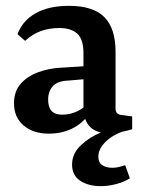

<svg xmlns="http://www.w3.org/2000/svg" viewBox="-20 -450 490 658"><path d="M353 7Q317 7 294.5 -10Q272 -27 266 -66V-268Q266 -316 244.5 -335Q223 -354 183 -354Q149 -354 120 -343.5Q91 -333 66 -310L40 -333Q57 -379 102 -404.5Q147 -430 216 -430Q300 -430 338 -391Q376 -352 376 -273V-78Q376 -58 396 -56L433 -51V-7Q420 -3 396.5 2Q373 7 353 7ZM325 188Q283 188 255 169.5Q227 151 227 114Q227 76 257.5 47.5Q288 19 326 4V-2L416 -4Q372 8 344.5 33.5Q317 59 317 87Q317 107 330.5 116Q344 125 365 125Q376 125 387 122.5Q398 120 409 116L425 161Q405 174 377.5 181Q350 188 325 188ZM147 8Q94 8 61 -20Q28 -48 28 -96Q28 -137 51 -163Q74 -189 111 -202.5Q148 -216 189 -218L285 -224V-180L216 -174Q178 -173 161.5 -155Q145 -137 145 -109Q145 -83 156.5 -70Q168 -57 194 -57Q220 -57 244.5 -68.5Q269 -80 283 -98L293 -73Q273 -35 235 -13.5Q197 8 147 8Z"/></svg>

Font: Rasa SemiBold
Style: Regular
Weight: 600
Designer: Anna Giedrys (Yrsa+Rasa design), David Brezina (Yrsa art-direction, Rasa art-direction, design)
Foundry: Rosetta Type Foundry
Version: Version 2.004